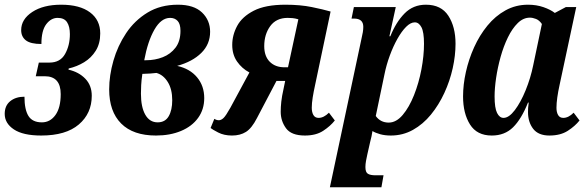

<svg xmlns="http://www.w3.org/2000/svg" viewBox="-25 -566 2497 816"><path d="M150 10Q73 10 34 -16Q-5 -42 -5 -82Q-5 -117 18.5 -136Q42 -155 79 -155Q79 -100 96 -73Q113 -46 153 -46Q188 -46 210.5 -77Q233 -108 233 -166Q233 -242 165 -242H127L140 -300H185Q231 -300 251.5 -336.5Q272 -373 272 -421Q272 -453 260 -471.5Q248 -490 220 -490Q192 -490 171.5 -463Q151 -436 151 -379Q105 -379 85 -394.5Q65 -410 65 -438Q65 -484 112 -515Q159 -546 235 -546Q314 -546 357.5 -513.5Q401 -481 401 -424Q401 -381 382 -350.5Q363 -320 332.5 -301.5Q302 -283 267 -275L266 -270Q310 -260 337.5 -231.5Q365 -203 365 -159Q365 -84 310 -37Q255 10 150 10Z M638 10Q541 10 490 -41Q439 -92 439 -186Q439 -245 457 -308Q475 -371 511 -425Q547 -479 602 -512.5Q657 -546 731 -546Q799 -546 833.5 -513Q868 -480 868 -431Q868 -378 830.5 -341Q793 -304 728 -286Q782 -274 812.5 -237.5Q843 -201 843 -149Q843 -101 817 -65Q791 -29 744.5 -9.5Q698 10 638 10ZM698 -490Q660 -490 631.5 -440.5Q603 -391 588 -310H596Q634 -310 667 -323Q700 -336 721 -363.5Q742 -391 742 -435Q742 -464 730 -477Q718 -490 698 -490ZM645 -46Q677 -46 692 -72Q707 -98 707 -140Q707 -187 688 -217.5Q669 -248 640 -256Q617 -253 580 -252Q576 -224 575 -204Q574 -184 574 -168Q574 -111 592.5 -78.5Q611 -46 645 -46Z M961 10Q927 10 902 -3Q877 -16 870 -22L886 -61Q895 -55 905 -55Q915 -55 925 -64.5Q935 -74 954 -108L1035 -258Q1003 -275 982.5 -304.5Q962 -334 962 -375Q962 -417 983 -456Q1004 -495 1053.5 -520.5Q1103 -546 1188 -546Q1251 -546 1300 -536Q1349 -526 1380 -517L1314 -204Q1308 -177 1304 -152Q1300 -127 1300 -108Q1300 -89 1307 -77Q1314 -65 1329 -65Q1351 -65 1373 -87L1398 -54Q1379 -30 1348.5 -10Q1318 10 1271 10Q1213 10 1190.5 -21Q1168 -52 1168 -91Q1168 -111 1170.5 -134Q1173 -157 1180 -188L1187 -222H1150L1067 -64Q1045 -21 1020.5 -5.5Q996 10 961 10ZM1184 -280H1199L1243 -484Q1229 -488 1218.5 -489Q1208 -490 1198 -490Q1149 -490 1123.5 -455Q1098 -420 1098 -370Q1098 -327 1121.5 -303.5Q1145 -280 1184 -280Z M1377 230 1511 -400Q1515 -417 1517 -429Q1519 -441 1519 -452Q1519 -487 1480 -487H1469L1479 -536H1657L1630 -412H1634Q1658 -472 1694.5 -509Q1731 -546 1785 -546Q1850 -546 1880.5 -499Q1911 -452 1911 -380Q1911 -330 1899 -276Q1887 -222 1863.5 -171Q1840 -120 1806.5 -79Q1773 -38 1730 -14Q1687 10 1636 10Q1611 10 1591 4.5Q1571 -1 1558 -9Q1555 12 1548 38L1536 91Q1533 104 1530.5 118Q1528 132 1528 144Q1528 166 1538.5 172.5Q1549 179 1571 179H1605L1596 230ZM1627 -45Q1659 -45 1686.5 -77.5Q1714 -110 1734.5 -161.5Q1755 -213 1766 -271Q1777 -329 1777 -380Q1777 -430 1766 -450.5Q1755 -471 1738 -471Q1720 -471 1701 -452Q1682 -433 1664 -401Q1646 -369 1631.5 -329.5Q1617 -290 1609 -250L1572 -73Q1592 -45 1627 -45Z M2065 10Q2002 10 1972.5 -37Q1943 -84 1943 -156Q1943 -206 1955 -260Q1967 -314 1990 -365Q2013 -416 2046.5 -457Q2080 -498 2123.5 -522Q2167 -546 2219 -546Q2255 -546 2285 -535.5Q2315 -525 2333 -511L2380 -536H2424L2353 -204Q2347 -177 2343.5 -152Q2340 -127 2340 -108Q2340 -89 2347 -77Q2354 -65 2369 -65Q2391 -65 2413 -87L2438 -54Q2419 -30 2388 -10Q2357 10 2310 10Q2263 10 2241 -18.5Q2219 -47 2219 -90Q2219 -98 2219.5 -107.5Q2220 -117 2222 -130H2219Q2191 -60 2155.5 -25Q2120 10 2065 10ZM2115 -65Q2138 -65 2163 -98Q2188 -131 2209 -182.5Q2230 -234 2241 -288L2278 -464Q2267 -480 2253 -485.5Q2239 -491 2227 -491Q2199 -491 2175.5 -468Q2152 -445 2133.5 -407Q2115 -369 2102.5 -324Q2090 -279 2083.5 -235Q2077 -191 2077 -156Q2077 -107 2087.5 -86Q2098 -65 2115 -65Z"/></svg>

Font: Noto Serif ExtraCondensed
Style: Bold Italic
Weight: 700
Width: 2
Italic angle: -12°
Designer: Monotype Design Team
Foundry: Monotype Imaging Inc.
Version: Version 2.013; ttfautohint (v1.8.4.7-5d5b)